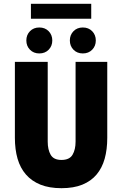

<svg xmlns="http://www.w3.org/2000/svg" viewBox="-20 -974 640 1006"><path d="M302 12Q238 12 192 -6.5Q146 -25 116 -59.5Q86 -94 72 -142.5Q58 -191 58 -252V-650H230V-232Q230 -190 245.5 -163Q261 -136 302 -136Q344 -136 360 -163Q376 -190 376 -232V-650H542V-252Q542 -191 528.5 -142.5Q515 -94 486 -59.5Q457 -25 411.5 -6.5Q366 12 302 12ZM186 -694Q156 -694 137 -713.5Q118 -733 118 -762Q118 -791 137 -810.5Q156 -830 186 -830Q216 -830 235 -810.5Q254 -791 254 -762Q254 -733 235 -713.5Q216 -694 186 -694ZM414 -694Q384 -694 365 -713.5Q346 -733 346 -762Q346 -791 365 -810.5Q384 -830 414 -830Q444 -830 463 -810.5Q482 -791 482 -762Q482 -733 463 -713.5Q444 -694 414 -694ZM142 -876V-954H458V-876Z"/></svg>

Font: Source Code Pro Black
Style: Regular
Weight: 900
Monospace: yes
Designer: Paul D. Hunt, Teo Tuominen
Foundry: Adobe Systems Incorporated
Version: Version 2.030;PS 1.000;hotconv 16.6.51;makeotf.lib2.5.65220